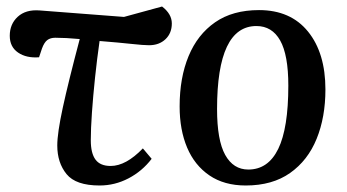

<svg xmlns="http://www.w3.org/2000/svg" viewBox="-20 -556 1065 590"><path d="M286 14Q213 14 184.5 -21Q156 -56 156 -109Q156 -147 173 -225.5Q190 -304 225 -436Q182 -440 150 -440Q135 -440 125.5 -433Q116 -426 109 -407L100 -380Q61 -377 35.5 -394.5Q10 -412 10 -446Q10 -482 34.5 -504.5Q59 -527 101 -524L361 -504L478 -536Q508 -513 508 -484Q508 -454 488.5 -435.5Q469 -417 438 -417Q421 -417 384.5 -421Q348 -425 286 -430Q278 -374 272 -317Q266 -260 262.5 -210Q259 -160 259 -125Q259 -85 273.5 -65.5Q288 -46 320 -46Q367 -46 419 -100L446 -68Q417 -30 375 -8Q333 14 286 14Z M735 14Q669 14 623.5 -17Q578 -48 555 -102.5Q532 -157 532 -229Q532 -317 559.5 -383.5Q587 -450 641 -487.5Q695 -525 776 -525Q873 -525 926.5 -459Q980 -393 980 -281Q980 -196 953 -129.5Q926 -63 871.5 -24.5Q817 14 735 14ZM743 -35Q804 -35 835 -98.5Q866 -162 866 -293Q866 -387 841 -431.5Q816 -476 768 -476Q647 -476 647 -221Q647 -125 672 -80Q697 -35 743 -35Z"/></svg>

Font: Literata 36pt Medium
Style: Italic
Weight: 500
Italic angle: -2°
Designer: Latin by Veronika Burian and Jose Scaglione. Greek by Irene Vlachou. Cyrillic by Vera Evstafieva
Foundry: TypeTogether
Version: Version 3.002